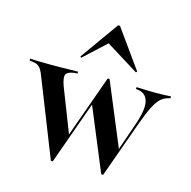

<svg xmlns="http://www.w3.org/2000/svg" viewBox="-101 -766 871 876"><g transform="rotate(15 335.0 -327.5)"><path d="M214.5 10.5 72.6 -348.4Q65.3 -368.5 58.1 -380.2Q50.8 -391.9 40.7 -397.6Q30.6 -403.2 15.3 -404.8L2.4 -406.5V-415.3Q19.4 -414.5 44.8 -413.7Q70.2 -412.9 100.8 -412.9H99.2H103.2Q130.6 -412.9 154.4 -413.3Q178.2 -413.7 197.6 -414.1Q216.9 -414.5 229 -414.5V-405.6L214.5 -404.8Q183.9 -400.8 176.2 -387.5Q168.5 -374.2 182.3 -334.7L265.3 -121.8L258.9 -115.3L367.7 -419.4L375 -412.9L223.4 10.5ZM452.4 10.5 327.4 -291.1 367.7 -419.4H376.6L502.4 -116.9L491.1 -96L543.5 -247.6Q571 -325 562.1 -362.9Q553.2 -400.8 512.9 -405.6L504.8 -406.5V-415.3Q529 -414.5 552.4 -413.7Q575.8 -412.9 595.2 -412.9Q618.5 -412.9 635.5 -413.7Q652.4 -414.5 667.7 -415.3V-406.5L658.1 -404Q638.7 -399.2 623.4 -385.5Q608.1 -371.8 592.3 -341.1Q576.6 -310.5 556.5 -254.8L461.3 10.5ZM226.6 -479.8 221 -483.9 350.8 -666.1H359.7L489.5 -484.7L484.7 -479.8L314.5 -585.5L342.7 -587.1Z"/></g></svg>

Font: Playfair 144pt SemiCondensed SemiBold
Style: Regular
Weight: 600
Width: 4
Designer: Claus Eggers Sørensen
Foundry: Claus Eggers Sørensen
Version: Version 2.203